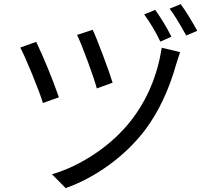

<svg xmlns="http://www.w3.org/2000/svg" viewBox="-20 -874 1040 950"><path d="M438.5 -726.6Q455.1 -692.4 489.7 -600.1Q524.4 -507.8 537.1 -464.8L459 -436.5Q447.3 -480.5 413.6 -571.8Q379.9 -663.1 361.3 -701.2ZM780.3 -637.7 871.1 -616.2Q869.1 -610.4 852.5 -558.6Q797.9 -364.3 698.2 -231.4Q623 -132.8 518.6 -57.1Q414.1 18.6 304.7 56.6L237.3 -11.7Q346.7 -43.9 451.2 -114.3Q555.7 -184.6 628.9 -278.3Q748 -431.6 780.3 -637.7ZM159.2 -667Q219.7 -539.1 271.5 -392.6L192.4 -364.3Q178.7 -410.2 138.7 -507.8Q98.6 -605.5 80.1 -638.7ZM748 -825.2Q792 -763.7 828.1 -692.4L773.4 -668Q740.2 -738.3 693.4 -802.7ZM874 -853.5Q906.2 -810.5 956.1 -721.7L901.4 -698.2Q848.6 -793.9 819.3 -831.1Z"/></svg>

Font: GenYoGothic TW TTF Regular
Style: Regular
Weight: 400
Version: Version 1.300